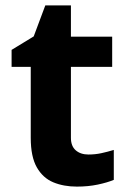

<svg xmlns="http://www.w3.org/2000/svg" viewBox="-20 -682 474 712"><path d="M308 -109Q333 -109 356 -114Q379 -119 402 -126V-15Q378 -5 342.5 2.5Q307 10 265 10Q216 10 177.5 -6Q139 -22 116.5 -61.5Q94 -101 94 -171V-434H23V-497L105 -547L148 -662H243V-546H396V-434H243V-171Q243 -140 261 -124.5Q279 -109 308 -109Z"/></svg>

Font: Noto IKEA Latin
Style: Bold
Weight: 700
Designer: Monotype Design Team
Foundry: Monotype Imaging Inc.
Version: Version 1.0